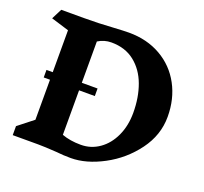

<svg xmlns="http://www.w3.org/2000/svg" viewBox="-136 -955 1191 1123"><g transform="rotate(20 460.0 -393.0)"><path d="M863 -410Q863 -296 791.5 -199.5Q720 -103 614 -46.5Q508 10 412 10Q366 10 321 5Q246 0 206 0H48V-56L142 -130V-379H103V-426H142V-687L31 -721L64 -786H205Q297 -786 385 -792Q453 -796 483 -796Q595 -796 681.5 -746.5Q768 -697 815.5 -609Q863 -521 863 -410ZM666 -363Q666 -459 637.5 -536.5Q609 -614 550.5 -660.5Q492 -707 406 -707Q361 -707 323 -683V-426H421V-379H323V-102Q374 -83 440 -83H441Q504 -83 555.5 -119Q607 -155 636.5 -219Q666 -283 666 -363Z"/></g></svg>

Font: Inknut Antiqua
Style: Bold
Weight: 700
Designer: Claus Eggers Sørensen
Foundry: Claus Eggers Sørensen
Version: Version 1.003; ttfautohint (v1.8.2) -l 8 -r 50 -G 200 -x 14 